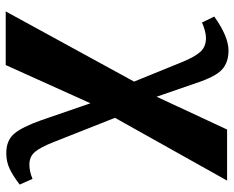

<svg xmlns="http://www.w3.org/2000/svg" viewBox="-94 -487 821 673"><g transform="rotate(90 316.5 -150.5)"><path d="M266 -210 196 -382Q178 -425 160.5 -443.5Q143 -462 113 -462Q101 -462 85 -457.5Q69 -453 59 -448L38 -491Q108 -541 157 -541Q199 -541 224 -518Q249 -495 271 -428L319 -289L434 -536H613L393 -143L478 72Q496 118 512.5 137.5Q529 157 557 157Q581 157 607 146L627 191Q597 214 572 226Q547 238 517 238Q472 238 448.5 210Q425 182 402 117L342 -57L208 240H20Z"/></g></svg>

Font: Noto Serif ExtraBold
Style: Regular
Weight: 800
Designer: Monotype Design Team
Foundry: Monotype Imaging Inc.
Version: Version 1.001